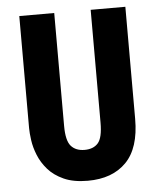

<svg xmlns="http://www.w3.org/2000/svg" viewBox="-50 -704 632 761"><g transform="rotate(-5 266.0 -323.0)"><path d="M269 14Q212 14 173.5 -3.5Q135 -21 111.5 -48Q88 -75 75.5 -106Q63 -137 59 -166Q55 -195 55 -214V-660H194V-211Q194 -152 213 -130.5Q232 -109 267 -109Q302 -109 320.5 -130Q339 -151 339 -211V-660H477V-214Q477 -98 422 -42Q367 14 269 14Z"/></g></svg>

Font: Bricolage Grotesque 12pt Condensed Bricolage Grotesque 10pt Condensed Regular
Style: Bold
Weight: 700
Width: 3
Designer: Mathieu Triay
Foundry: Atelier Triay
Version: Version 1.001; ttfautohint (v1.8.4.7-5d5b);gftools[0.9.33.de